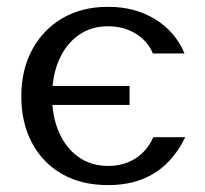

<svg xmlns="http://www.w3.org/2000/svg" viewBox="-20 -527 595 557"><path d="M293.7 10Q345.9 10 388.3 -5.5Q430.7 -21.1 463 -52.1Q495.2 -83.2 517.4 -129H424.7Q407.3 -89.5 373.2 -67.5Q339.2 -45.6 294.2 -45.6Q244.9 -45.6 208.4 -71.1Q171.8 -96.7 151.5 -142.3Q131.2 -188 131.2 -247.5Q131.2 -307.3 151.3 -353.2Q171.3 -399 207.7 -424.9Q244.1 -450.8 293.4 -450.8Q339.4 -450.8 374.1 -429.2Q408.8 -407.7 423.5 -371.9H515.4Q488.5 -435.4 430.1 -471.3Q371.7 -507.2 293.5 -507.2Q217.4 -507.2 160.8 -474Q104.3 -440.7 73 -382.2Q41.8 -323.8 41.8 -247.5Q41.8 -171.6 72.3 -113.5Q102.8 -55.3 159.1 -22.7Q215.5 10 293.7 10ZM355.8 -222.6V-277.7H112.4V-222.6Z"/></svg>

Font: Russolo 10pt ExtraLight
Style: Regular
Weight: 200
Designer: Micah Stupak-Hahn
Version: Version 1.000